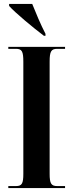

<svg xmlns="http://www.w3.org/2000/svg" viewBox="-20 -951 370 971"><path d="M202 -770H210V-780C186 -826 161 -886 143 -931H26V-921C57 -886 149 -810 202 -770ZM22 0H309V-10H269C239 -10 231 -23 231 -72V-639C231 -691 239 -704 269 -704H309V-714H22V-704H61C91 -704 98 -691 98 -639V-72C98 -23 91 -10 61 -10H22Z"/></svg>

Font: Noto Serif Display ExtraCondensed
Style: Bold
Weight: 700
Width: 2
Designer: Monotype Design Team
Foundry: Monotype Imaging Inc.
Version: Version 2.009